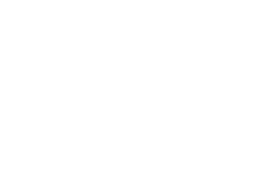

<svg xmlns="http://www.w3.org/2000/svg" viewBox="-44 -523 487 346"><g transform="rotate(-15 200.0 -350.0)"><path d="M300 -350Q300 -350 300 -350Q300 -350 300 -350Q300 -350 300 -350Q300 -350 300 -350Q300 -350 300 -350Q300 -350 300 -350Q300 -350 300 -350Q300 -350 300 -350Q300 -350 300 -350Q300 -350 300 -350Q300 -350 300 -350Q300 -350 300 -350ZM200 -450Q200 -450 200 -450Q200 -450 200 -450Q200 -450 200 -450Q200 -450 200 -450Q200 -450 200 -450Q200 -450 200 -450Q200 -450 200 -450Q200 -450 200 -450Q200 -450 200 -450Q200 -450 200 -450Q200 -450 200 -450Q200 -450 200 -450ZM100 -350Q100 -350 100 -350Q100 -350 100 -350Q100 -350 100 -350Q100 -350 100 -350Q100 -350 100 -350Q100 -350 100 -350Q100 -350 100 -350Q100 -350 100 -350Q100 -350 100 -350Q100 -350 100 -350Q100 -350 100 -350Q100 -350 100 -350ZM200 -250Q200 -250 200 -250Q200 -250 200 -250Q200 -250 200 -250Q200 -250 200 -250Q200 -250 200 -250Q200 -250 200 -250Q200 -250 200 -250Q200 -250 200 -250Q200 -250 200 -250Q200 -250 200 -250Q200 -250 200 -250Q200 -250 200 -250Z"/></g></svg>

Font: TINY 5x3
Style: Regular
Weight: 400
Designer: Jack Halten Fahnestock
Foundry: Velvetyne Type Foundry
Version: Version 1.002